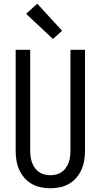

<svg xmlns="http://www.w3.org/2000/svg" viewBox="-20 -1002 540 1030"><path d="M250 8Q224 8 198 2.5Q172 -3 149.5 -16Q127 -29 110 -49Q93 -69 82.5 -93Q72 -117 68 -143Q64 -169 64 -195V-735H142V-195Q142 -179 144 -162.5Q146 -146 151.5 -131Q157 -116 166 -102.5Q175 -89 188.5 -79.5Q202 -70 218 -66Q234 -62 250 -62Q266 -62 282 -66Q298 -70 311.5 -79.5Q325 -89 334 -102.5Q343 -116 348.5 -131Q354 -146 356 -162.5Q358 -179 358 -195V-735H436V-195Q436 -169 432 -143Q428 -117 417.5 -93Q407 -69 390 -49Q373 -29 350.5 -16Q328 -3 302 2.5Q276 8 250 8ZM264 -793 120 -928 180 -982 313 -837Z"/></svg>

Font: Zed Mono
Style: Regular
Weight: 400
Monospace: yes
Designer: Belleve Invis
Foundry: Belleve Invis
Version: Version 1.0.0; ttfautohint (v1.8.4)